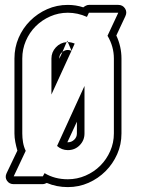

<svg xmlns="http://www.w3.org/2000/svg" viewBox="-20 -752 581 784"><path d="M51 -137Q46 -154 42.5 -172Q39 -190 39 -207V-513Q39 -558 56 -597.5Q73 -637 103 -667Q133 -697 172.5 -714.5Q212 -732 257 -732Q290 -732 320 -722Q325 -726 331 -729Q337 -732 343 -732H463Q481 -732 490.5 -717.5Q500 -703 492 -686L455 -607Q476 -562 476 -513V-207Q476 -162 458.5 -122.5Q441 -83 411 -53Q381 -23 341.5 -5.5Q302 12 257 12Q211 12 171 -5Q161 0 155 0H36Q18 0 8.5 -14Q-1 -28 7 -45ZM36 -32H155L162 -45Q203 -20 257 -20Q295 -20 329.5 -35Q364 -50 389.5 -75.5Q415 -101 430 -135Q445 -169 445 -207V-513Q445 -562 419 -606L463 -700H343L335 -683Q297 -700 257 -700Q219 -700 185 -685Q151 -670 125.5 -644.5Q100 -619 85.5 -585Q71 -551 71 -513V-207Q71 -189 74 -171Q77 -153 85 -136ZM257 -139Q232 -139 213 -156L325 -401V-207Q325 -179 305.5 -159Q286 -139 257 -139ZM190 -513Q190 -539 208 -558.5Q226 -578 252 -580L235 -540Q245 -548 257 -548Q261 -548 272 -545L190 -366ZM257 -171Q272 -171 283 -181.5Q294 -192 294 -207V-255L255 -171ZM272 -545 257 -580Q270 -580 285 -574ZM222 -512 235 -540Q222 -531 222 -513ZM255 -586 257 -580H252Z"/></svg>

Font: Lichte PostBus
Style: Regular
Weight: 400
Designer: Peter Wiegel
Version: Version 1.001